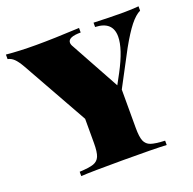

<svg xmlns="http://www.w3.org/2000/svg" viewBox="-112 -721 840 834"><g transform="rotate(-20 308.0 -304.0)"><path d="M612 -608V-588Q589 -577 564 -545.5Q539 -514 506 -455L420 -293V-116Q420 -74 428 -55Q436 -36 456 -29Q476 -22 521 -20V0Q466 -3 319 -3Q174 -3 126 0V-20Q171 -22 191 -29Q211 -36 219 -55Q227 -74 227 -116V-228L57 -531Q41 -559 28 -571.5Q15 -584 -1 -587V-608Q60 -602 137 -602Q215 -602 337 -608V-587Q278 -587 278 -561Q278 -552 285 -541L408 -317L434 -365Q484 -459 484 -515Q484 -585 404 -588V-608Q479 -605 535 -605Q582 -605 612 -608Z"/></g></svg>

Font: Playfair Display SC Black
Style: Regular
Weight: 900
Designer: Claus Eggers Sørensen
Foundry: Claus Eggers Sørensen
Version: Version 1.200; ttfautohint (v1.6)